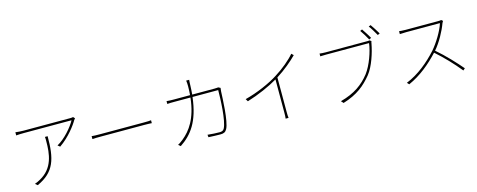

<svg xmlns="http://www.w3.org/2000/svg" viewBox="-35 -1623 6010 2420"><g transform="rotate(-15 2970.0 -413.5)"><path d="M888 -696C877 -693 862 -692 851 -692H241C208 -692 167 -695 136 -699V-658C167 -661 208 -662 241 -662H859C819 -587 711 -457 606 -401L635 -378C762 -465 860 -597 892 -655C897 -663 903 -668 908 -675ZM481 -546C484 -526 483 -508 483 -491C483 -323 463 -142 280 -41C261 -30 229 -14 206 -7L236 18C473 -89 516 -254 516 -546Z M1052 -365C1077 -367 1117 -368 1170 -368H1730C1777 -368 1810 -366 1827 -365V-403C1808 -400 1782 -399 1729 -399H1170C1109 -399 1076 -400 1052 -403Z M2752 -584C2741 -583 2729 -581 2701 -581H2412C2415 -618 2418 -657 2419 -698C2420 -722 2420 -748 2423 -771H2384C2388 -748 2389 -720 2389 -697C2389 -656 2387 -617 2384 -581H2176C2137 -581 2106 -582 2078 -585V-548C2107 -551 2132 -551 2177 -551H2381C2352 -281 2250 -148 2149 -65C2129 -49 2099 -26 2076 -15L2105 9C2258 -93 2371 -236 2408 -551H2743C2743 -445 2733 -152 2684 -63C2672 -39 2649 -33 2624 -33C2577 -33 2525 -36 2467 -42L2471 -9C2527 -6 2583 -4 2626 -4C2669 -4 2693 -14 2712 -49C2761 -138 2770 -442 2774 -525C2775 -540 2776 -551 2779 -570Z M3751 -755C3695 -688 3592 -601 3488 -537C3381 -468 3207 -391 3048 -351L3068 -318C3215 -363 3368 -430 3475 -494V-65C3475 -34 3474 2 3471 17H3509C3506 2 3505 -34 3505 -65V-512C3612 -579 3716 -667 3777 -730Z M4783 -833C4810 -801 4842 -741 4866 -701L4894 -714C4870 -755 4834 -812 4810 -845ZM4665 -808C4689 -776 4726 -713 4747 -674L4775 -688C4754 -728 4713 -788 4692 -820ZM4746 -663C4735 -660 4728 -660 4717 -660H4177C4144 -660 4121 -662 4096 -665V-629C4121 -630 4141 -631 4176 -631H4733C4720 -525 4663 -360 4589 -262C4500 -149 4390 -66 4201 -15L4228 15C4417 -43 4519 -129 4613 -244C4688 -338 4740 -504 4761 -617C4764 -636 4765 -639 4769 -648Z M5686 -677C5680 -674 5665 -673 5640 -673H5221C5205 -673 5184 -674 5167 -675L5137 -678V-640C5148 -640 5157 -640 5168 -641C5185 -642 5206 -643 5221 -643H5661C5632 -547 5548 -412 5478 -331C5365 -206 5225 -89 5064 -24L5088 2C5249 -70 5380 -181 5493 -302C5602 -206 5700 -103 5792 10L5817 -12C5744 -98 5625 -227 5512 -323C5587 -409 5658 -540 5692 -635C5695 -642 5702 -655 5706 -660Z"/></g></svg>

Font: SSpoqa Han Sans Neo Thin
Style: Regular
Weight: 100
Designer: [Spoqa Han Sans Neo] Dong-huui Kim  Younghwa Kang  Yujin Lee  [Noto Sans] Ryoko NISHIZUKA  (kana & ideographs); Paul D. 
Foundry: Spoqa (http://www.spoqa-han-sans.com)
Version: Version 1.000